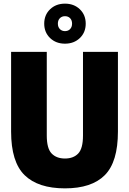

<svg xmlns="http://www.w3.org/2000/svg" viewBox="-20 -1025 709 1055"><path d="M337 10Q189.5 10 115.2 -62.5Q41 -135 41 -302V-740H237V-280Q237 -209 263.8 -181.5Q290.5 -154 337 -154Q383.5 -154 409.8 -181.5Q436 -209 436 -280V-740H628V-302Q628 -135 555.8 -62.5Q483.5 10 337 10ZM337 -785Q287.5 -785 255.2 -816Q223 -847 223 -895Q223 -943 255.2 -974Q287.5 -1005 337 -1005Q386.5 -1005 418.8 -974Q451 -943 451 -895Q451 -847 418.8 -816Q386.5 -785 337 -785ZM337 -854Q354.5 -854 365.2 -865.2Q376 -876.5 376 -895Q376 -914 365.2 -925Q354.5 -936 337 -936Q320 -936 309 -925Q298 -914 298 -895Q298 -876.5 309 -865.2Q320 -854 337 -854Z"/></svg>

Font: Encode Sans Condensed Condensed Black
Style: Regular
Weight: 900
Width: 3
Designer: Multiple Designers
Foundry: Impallari Type
Version: Version 3.000; ttfautohint (v1.8.3) -l 8 -r 50 -G 200 -x 14 